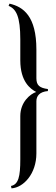

<svg xmlns="http://www.w3.org/2000/svg" viewBox="-20 -780 307 1050"><path d="M242 -282V-293C197 -299 179 -313 179 -352V-509C179 -691 108 -743 32 -760L27 -748C69 -731 91 -689 91 -564V-450C91 -333 147 -293 178 -277C145 -266 91 -222 91 -145V92C91 185 81 229 40 237L43 250C108 246 179 171 179 59V-226C179 -255 196 -278 242 -282Z"/></svg>

Font: Mazius Display
Style: Regular
Weight: 400
Designer: Alberto Casagrande & Collletttivo
Foundry: Collletttivo
Version: Version 2.000;Glyphs 3.2 (3217)